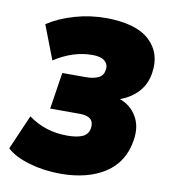

<svg xmlns="http://www.w3.org/2000/svg" viewBox="-82 -787 764 868"><g transform="rotate(10 300.0 -352.5)"><path d="M253 12Q177 12 109 -8Q41 -28 6 -61L75 -220Q152 -163 253 -163Q300 -163 325 -175Q350 -187 354 -215Q362 -270 292 -270H157L183 -438H291Q326 -438 348 -448.5Q370 -459 374 -484Q379 -510 361 -526Q343 -542 304 -542Q214 -542 129 -486L69 -642Q122 -677 192 -697Q262 -717 334 -717Q472 -717 535 -659.5Q598 -602 583 -508Q575 -456 542.5 -420.5Q510 -385 460 -367Q509 -350 536.5 -305Q564 -260 554 -196Q538 -92 457.5 -40Q377 12 253 12Z"/></g></svg>

Font: Mulish ExtraBlack
Style: Italic
Weight: 1000
Italic angle: -9°
Designer: Vernon Adams
Foundry: Vernon Adams
Version: Version 3.603; ttfautohint (v1.8.3)